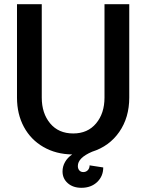

<svg xmlns="http://www.w3.org/2000/svg" viewBox="-20 -720 696 915"><path d="M278 97Q278 73 290 52Q302 31 324 16Q247 15 187 -19.5Q127 -54 94 -115Q61 -176 61 -255V-700H179V-255Q179 -180 219 -132Q259 -84 329 -84Q398 -84 438 -132Q478 -180 478 -255V-700H596V-255Q596 -160 548.5 -91.5Q501 -23 419 3Q351 32 351 71Q351 84 358 92Q365 100 377 100Q390 100 398.5 91Q407 82 407 68L472 78Q472 120 443 147.5Q414 175 368 175Q328 175 303 153Q278 131 278 97Z"/></svg>

Font: MedMera Sans Semibold
Style: Regular
Weight: 600
Designer: Kasper Nordkvist
Foundry: UNCUT.wtf
Version: Version 1.300